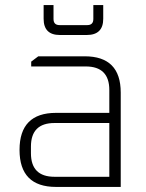

<svg xmlns="http://www.w3.org/2000/svg" viewBox="-20 -737 577 757"><path d="M201 0Q57 0 57 -146Q57 -292 201 -292H411V-382Q411 -475 318 -475H103V-494L131 -515H314Q456 -515 456 -372V0ZM102 -133Q102 -40 195 -40H411V-252H195Q102 -252 102 -159ZM152 -663V-717H191V-662Q191 -638 215 -638H324Q348 -638 348 -662V-717H387V-663Q387 -599 322 -599H216Q152 -599 152 -663Z"/></svg>

Font: Oxanium ExtraLight ExtraLight
Style: Regular
Weight: 250
Version: Version 2.000